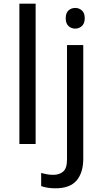

<svg xmlns="http://www.w3.org/2000/svg" viewBox="-20 -780 556 1040"><path d="M173 0H85V-760H173ZM336 -681Q336 -710 351 -723.5Q366 -737 388 -737Q408 -737 423.5 -723.5Q439 -710 439 -681Q439 -653 423.5 -639Q408 -625 388 -625Q366 -625 351 -639Q336 -653 336 -681ZM280 240Q255 240 236 236.5Q217 233 203 228V157Q218 161 234 164Q250 167 269 167Q301 167 322 149.5Q343 132 343 83V-536H431V80Q431 155 395 197.5Q359 240 280 240Z"/></svg>

Font: Noto Sans IKEA
Style: Regular
Weight: 400
Designer: Monotype Design Team
Foundry: Monotype Imaging Inc.
Version: Version 2.001